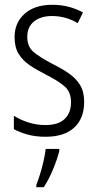

<svg xmlns="http://www.w3.org/2000/svg" viewBox="-20 -562 408 803"><path d="M332 -136Q332 -67 290.5 -28.5Q249 10 171 10Q128 10 94.5 0.5Q61 -9 38 -22V-78Q64 -61 98.5 -50Q133 -39 170 -39Q224 -39 250.5 -64.5Q277 -90 277 -134Q277 -177 251 -200Q225 -223 172 -250Q134 -269 104.5 -289Q75 -309 58 -336.5Q41 -364 41 -407Q41 -467 83 -504.5Q125 -542 199 -542Q235 -542 267.5 -533.5Q300 -525 327 -510L305 -465Q283 -479 255 -487Q227 -495 198 -495Q150 -495 122 -472Q94 -449 94 -408Q94 -367 120.5 -344.5Q147 -322 201 -294Q239 -275 268 -255Q297 -235 314.5 -207Q332 -179 332 -136ZM228 70Q219 105 201.5 147Q184 189 163 221H132V211Q139 194 147.5 166.5Q156 139 162.5 110Q169 81 171 61H228Z"/></svg>

Font: Noto Sans Khmer UI Condensed Light
Style: Regular
Weight: 300
Width: 3
Designer: Danh Hong and the Monotype Design Team
Foundry: Monotype Imaging Inc.
Version: Version 2.002; ttfautohint (v1.8.4.7-5d5b)